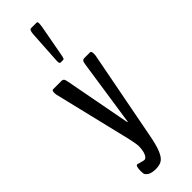

<svg xmlns="http://www.w3.org/2000/svg" viewBox="-300 -784 923 923"><g transform="rotate(-45 161.5 -322.5)"><path d="M154.8 -556.6Q147.5 -556.6 147.5 -572.3Q147.5 -575.7 148.4 -589.4L158.2 -747.1Q160.2 -773.9 170.9 -773.9H210.4Q215.3 -773.9 215.3 -760.3Q215.3 -753.9 213.4 -742.2L182.6 -575.7Q179.2 -556.6 173.3 -556.6ZM108.9 59.6Q120.1 59.6 128.4 41.3Q136.7 22.9 136.7 -10.7Q136.7 -18.6 127 -64.9L31.2 -462.9Q30.3 -469.7 30.3 -473.6Q30.3 -491.2 37.6 -491.2H96.7Q103.5 -491.2 107.9 -486.6Q112.3 -481.9 114.7 -467.8L178.2 -131.8Q180.2 -126 180.7 -126Q182.6 -126 182.6 -131.3L232.4 -466.3Q234.4 -481 238.5 -486.1Q242.7 -491.2 249 -491.2H290Q298.3 -491.2 298.3 -472.2Q298.3 -467.8 297.4 -460.9L210.4 -8.3Q200.2 47.9 188 77.6Q175.8 107.4 160.6 118.2Q145.5 128.9 120.6 129.4H115.7Q76.2 129.4 62 108.4Q58.1 104 58.1 85.9Q58.1 49.8 69.8 49.8Q70.8 49.8 87.4 54.7Q104 59.6 108.9 59.6Z"/></g></svg>

Font: BenchNine
Style: Bold
Weight: 700
Version: Version 1 ; ttfautohint (v0.92.18-e454-dirty) -l 8 -r 50 -G 